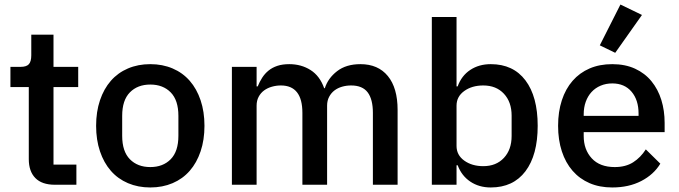

<svg xmlns="http://www.w3.org/2000/svg" viewBox="-20 -815 2995 847"><path d="M222 0Q165 0 136 -29.5Q107 -59 107 -113V-431H26V-520H70Q97 -520 107.5 -532Q118 -544 118 -571V-662H216V-520H325V-431H216V-89H317V0Z M643 12Q589 12 544.5 -7Q500 -26 469 -61.5Q438 -97 421 -147.5Q404 -198 404 -260Q404 -322 421 -372.5Q438 -423 469 -458.5Q500 -494 544.5 -513Q589 -532 643 -532Q697 -532 741.5 -513Q786 -494 817 -458.5Q848 -423 865 -372.5Q882 -322 882 -260Q882 -198 865 -147.5Q848 -97 817 -61.5Q786 -26 741.5 -7Q697 12 643 12ZM643 -78Q699 -78 733 -112.5Q767 -147 767 -216V-304Q767 -373 733 -407.5Q699 -442 643 -442Q587 -442 553 -407.5Q519 -373 519 -304V-216Q519 -147 553 -112.5Q587 -78 643 -78Z M1003 0V-520H1112V-434H1117Q1125 -454 1136.5 -472Q1148 -490 1164.5 -503.5Q1181 -517 1203.5 -524.5Q1226 -532 1256 -532Q1309 -532 1350 -506Q1391 -480 1410 -426H1413Q1427 -470 1467 -501Q1507 -532 1570 -532Q1648 -532 1691 -479.5Q1734 -427 1734 -330V0H1625V-317Q1625 -377 1602 -407.5Q1579 -438 1529 -438Q1508 -438 1489 -432.5Q1470 -427 1455.5 -416Q1441 -405 1432 -388Q1423 -371 1423 -349V0H1314V-317Q1314 -438 1219 -438Q1199 -438 1179.5 -432.5Q1160 -427 1145 -416Q1130 -405 1121 -388Q1112 -371 1112 -349V0Z M1885 -740H1994V-434H1999Q2016 -481 2054.5 -506.5Q2093 -532 2145 -532Q2244 -532 2298 -460.5Q2352 -389 2352 -260Q2352 -131 2298 -59.5Q2244 12 2145 12Q2093 12 2054.5 -14Q2016 -40 1999 -86H1994V0H1885ZM2112 -82Q2169 -82 2203 -118.5Q2237 -155 2237 -215V-305Q2237 -365 2203 -401.5Q2169 -438 2112 -438Q2062 -438 2028 -413.5Q1994 -389 1994 -349V-171Q1994 -131 2028 -106.5Q2062 -82 2112 -82Z M2681 12Q2625 12 2581 -7Q2537 -26 2506 -61.5Q2475 -97 2458.5 -147.5Q2442 -198 2442 -260Q2442 -322 2458.5 -372.5Q2475 -423 2506 -458.5Q2537 -494 2581 -513Q2625 -532 2681 -532Q2738 -532 2781.5 -512Q2825 -492 2854 -456.5Q2883 -421 2897.5 -374Q2912 -327 2912 -273V-232H2555V-215Q2555 -155 2590.5 -116.5Q2626 -78 2692 -78Q2740 -78 2773 -99Q2806 -120 2829 -156L2893 -93Q2864 -45 2809 -16.5Q2754 12 2681 12ZM2681 -447Q2653 -447 2629.5 -437Q2606 -427 2589.5 -409Q2573 -391 2564 -366Q2555 -341 2555 -311V-304H2797V-314Q2797 -374 2766 -410.5Q2735 -447 2681 -447ZM2694 -582 2626 -615 2717 -795 2812 -749Z"/></svg>

Font: IBM Plex Sans Arabic Medm
Style: Regular
Weight: 500
Designer: Mike Abbink, Paul van der Laan, Pieter van Rosmalen, Wael Morcos, Khajak Apelian
Foundry: Bold Monday
Version: Version 1.005